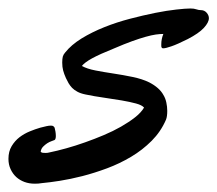

<svg xmlns="http://www.w3.org/2000/svg" viewBox="-130 -426 517 457"><path d="M0 -92.8Q-2 -91.8 -7.1 -90.1Q-12.2 -88.4 -17.6 -85Q-22.9 -81.5 -27.6 -76.7Q-32.2 -71.8 -33.2 -64.9Q-31.2 -62.5 -28.1 -62.3Q-24.9 -62 -22 -62Q-17.1 -62 -15.6 -62.5Q-14.2 -62.5 -13.2 -63Q5.9 -66.9 27.8 -73Q49.8 -79.1 72.5 -87.2Q95.2 -95.2 117.2 -104.5Q139.2 -113.8 158 -124.5Q176.8 -135.3 191.2 -146.5Q205.6 -157.7 212.9 -169.9Q208 -175.8 193.6 -179.7Q179.2 -183.6 159.4 -187Q139.6 -190.4 116.9 -193.6Q94.2 -196.8 73.2 -201.2Q61.5 -203.6 54 -207.8Q46.4 -211.9 41.5 -217Q36.6 -222.2 33.2 -228Q29.8 -233.9 26.9 -240.2Q22.5 -250 20.3 -258.3Q18.1 -266.6 18.1 -276.9Q18.1 -286.1 19.5 -291.3Q21 -296.4 24.9 -300.8Q39.6 -319.3 64.2 -334.5Q88.9 -349.6 118.2 -361.3Q147.5 -373 179.2 -381.3Q210.9 -389.6 239.3 -395.3Q267.6 -400.9 289.8 -403.3Q312 -405.8 323.2 -405.8Q332 -405.8 337.4 -403.8Q342.8 -401.9 348.1 -401.9Q356.4 -401.9 361.8 -395.8Q367.2 -389.6 367.2 -382.8Q367.2 -372.6 355.2 -359.6Q343.3 -346.7 316.9 -333Q291.5 -320.3 277.8 -315.7Q264.2 -311 258.8 -311Q254.9 -311 254.9 -313Q253.9 -314.5 253.9 -316.4Q253.9 -318.4 253.9 -320.8Q253.9 -333 258.8 -345.2Q251 -345.2 240.7 -343.8Q230.5 -342.3 216.6 -338.4Q202.6 -334.5 184.3 -327.9Q166 -321.3 142.1 -311Q106.9 -296.9 89.1 -287.1Q71.3 -277.3 64.9 -269Q77.1 -262.2 97.2 -258.3Q117.2 -254.4 139.9 -251Q162.6 -247.6 185.3 -242.9Q208 -238.3 225.1 -230Q249.5 -217.3 258.8 -200.2Q263.7 -192.4 265.9 -182.1Q268.1 -171.9 268.1 -162.1Q268.1 -148.4 265.1 -141.1Q252.9 -112.8 231 -90.8Q209 -68.8 181.9 -52.7Q154.8 -36.6 124.8 -25.4Q94.7 -14.2 65.9 -6.8Q37.1 0.5 12.2 4.4Q-12.7 8.3 -29.8 9.8Q-34.7 10.7 -39.3 11Q-43.9 11.2 -47.9 11.2Q-60.5 11.2 -71.8 7.1Q-83 2.9 -91.3 -4.6Q-99.6 -12.2 -104.7 -23.2Q-109.9 -34.2 -109.9 -47.9Q-109.9 -65.4 -102.3 -78.1Q-94.7 -90.8 -83.5 -99.4Q-72.3 -107.9 -59.1 -113.3Q-45.9 -118.7 -34.2 -122.1Q-24.9 -124.5 -19.3 -125.7Q-13.7 -127 -8.8 -127Q-4.9 -127 -3.2 -125.7Q-1.5 -124.5 0 -122.1Q1 -118.2 2 -112.8Q2.9 -107.4 2.9 -102.1Q2.9 -99.1 2.2 -96.4Q1.5 -93.8 0 -92.8Z"/></svg>

Font: Oregano
Style: Italic
Weight: 400
Italic angle: -12°
Designer: Astigmatic (AOETI)
Foundry: Astigmatic (AOETI)
Version: Version 1.000